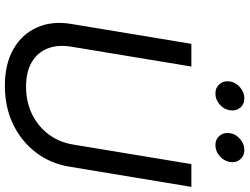

<svg xmlns="http://www.w3.org/2000/svg" viewBox="-134 -844 989 761"><g transform="rotate(90 360.5 -463.5)"><path d="M320.3 11.7Q232.9 11.7 173.6 -22.7Q114.3 -57.1 88.4 -116.5Q62.5 -175.8 74.7 -250.5L153.8 -727.5H243.7L165 -251.5Q156.2 -198.2 172.1 -157.7Q188 -117.2 226.6 -94.7Q265.1 -72.3 323.7 -72.3Q384.8 -72.3 433.3 -96.4Q481.9 -120.6 512.9 -162.4Q543.9 -204.1 552.7 -257.3L630.4 -727.5H720.7L640.6 -244.1Q628.4 -169.4 584.5 -111.6Q540.5 -53.7 472.7 -21Q404.8 11.7 320.3 11.7ZM555.2 -822.8Q531.7 -822.8 517.8 -839.6Q503.9 -856.4 507.8 -880.4Q511.2 -903.8 531 -920.7Q550.8 -937.5 574.2 -937.5Q598.1 -937.5 612.1 -920.7Q626 -903.8 622.1 -880.4Q618.2 -856.4 598.6 -839.6Q579.1 -822.8 555.2 -822.8ZM350.6 -822.8Q327.1 -822.8 313.2 -839.6Q299.3 -856.4 302.7 -880.4Q306.6 -903.8 326.4 -920.7Q346.2 -937.5 369.6 -937.5Q393.6 -937.5 407.2 -920.7Q420.9 -903.8 417 -880.4Q413.6 -856.4 394 -839.6Q374.5 -822.8 350.6 -822.8Z"/></g></svg>

Font: Inter 24pt
Style: Italic
Weight: 400
Italic angle: -9.3988°
Designer: Rasmus Andersson
Foundry: rsms
Version: Version 4.001;git-66647c0bb